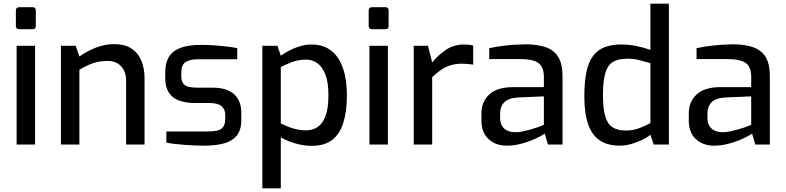

<svg xmlns="http://www.w3.org/2000/svg" viewBox="-20 -783 4256 1040"><path d="M84 -625Q66 -625 66 -642V-726Q66 -744 84 -744H158Q166 -744 170 -739Q174 -734 174 -726V-642Q174 -625 158 -625ZM70 0V-535H170V0Z M310 0V-535H390L410 -477Q446 -503 495.5 -523.5Q545 -544 598 -544Q658 -544 694.5 -518.5Q731 -493 747 -451Q763 -409 763 -360V0H663V-348Q663 -380 650.5 -403.5Q638 -427 616 -440Q594 -453 562 -453Q532 -453 506.5 -447Q481 -441 458 -430.5Q435 -420 410 -405V0Z M1087 6Q1066 6 1037 5Q1008 4 977.5 1.5Q947 -1 921.5 -4Q896 -7 881 -11V-71H1106Q1135 -71 1156 -75.5Q1177 -80 1188.5 -95Q1200 -110 1200 -139V-161Q1200 -191 1180 -208Q1160 -225 1114 -225H1036Q989 -225 952.5 -237.5Q916 -250 895.5 -280Q875 -310 875 -361V-390Q875 -441 894.5 -474Q914 -507 957 -523.5Q1000 -540 1071 -540Q1101 -540 1137.5 -537.5Q1174 -535 1209 -531Q1244 -527 1265 -522V-462H1053Q1009 -462 985.5 -447Q962 -432 962 -390V-370Q962 -344 973 -330Q984 -316 1004.5 -312Q1025 -308 1053 -308H1133Q1209 -308 1248 -272.5Q1287 -237 1287 -173V-132Q1287 -78 1262 -48Q1237 -18 1192.5 -6Q1148 6 1087 6Z M1401 237V-535H1483L1501 -481Q1520 -495 1546.5 -509Q1573 -523 1604.5 -532.5Q1636 -542 1668 -542Q1719 -542 1755.5 -521Q1792 -500 1815 -462.5Q1838 -425 1848.5 -375Q1859 -325 1859 -268Q1859 -179 1839.5 -117.5Q1820 -56 1778.5 -24.5Q1737 7 1668 7Q1626 7 1582 -5.5Q1538 -18 1501 -39V237ZM1638 -77Q1672 -77 1699 -94Q1726 -111 1742.5 -152.5Q1759 -194 1759 -268Q1759 -338 1742 -380.5Q1725 -423 1698 -441.5Q1671 -460 1639 -460Q1597 -460 1562.5 -447Q1528 -434 1501 -420V-115Q1532 -98 1567.5 -87.5Q1603 -77 1638 -77Z M1995 -625Q1977 -625 1977 -642V-726Q1977 -744 1995 -744H2069Q2077 -744 2081 -739Q2085 -734 2085 -726V-642Q2085 -625 2069 -625ZM1981 0V-535H2081V0Z M2221 0V-535H2298L2321 -445Q2355 -486 2397 -514Q2439 -542 2495 -542Q2508 -542 2520 -540.5Q2532 -539 2543 -536V-433Q2529 -435 2514 -436.5Q2499 -438 2483 -438Q2449 -438 2422 -430Q2395 -422 2370.5 -405.5Q2346 -389 2321 -365V0Z M2724 6Q2665 6 2626.5 -29.5Q2588 -65 2588 -128V-170Q2588 -232 2630.5 -271.5Q2673 -311 2759 -311H2926V-367Q2926 -398 2915.5 -419.5Q2905 -441 2877 -452Q2849 -463 2794 -463H2630V-522Q2666 -530 2714.5 -536Q2763 -542 2828 -543Q2894 -543 2938.5 -526.5Q2983 -510 3005 -472.5Q3027 -435 3027 -373V0H2948L2931 -59Q2925 -55 2906 -44.5Q2887 -34 2857.5 -22Q2828 -10 2793.5 -2Q2759 6 2724 6ZM2770 -67Q2785 -66 2805.5 -70Q2826 -74 2846.5 -79.5Q2867 -85 2884.5 -91Q2902 -97 2913.5 -101.5Q2925 -106 2926 -107V-261L2786 -255Q2734 -252 2711.5 -229Q2689 -206 2689 -169V-145Q2689 -116 2701 -98.5Q2713 -81 2731.5 -74Q2750 -67 2770 -67Z M3337 6Q3272 6 3229.5 -22Q3187 -50 3166 -109.5Q3145 -169 3145 -263Q3145 -362 3164.5 -423.5Q3184 -485 3228 -513.5Q3272 -542 3347 -542Q3389 -542 3430.5 -533Q3472 -524 3503 -513V-763H3603V0H3521L3503 -53Q3487 -39 3459 -25.5Q3431 -12 3399 -3Q3367 6 3337 6ZM3369 -76Q3410 -76 3443.5 -89Q3477 -102 3503 -116V-441Q3472 -450 3442.5 -457.5Q3413 -465 3377 -465Q3330 -465 3301 -448Q3272 -431 3259 -388Q3246 -345 3246 -268Q3246 -197 3258 -154.5Q3270 -112 3297.5 -94Q3325 -76 3369 -76Z M3847 6Q3788 6 3749.5 -29.5Q3711 -65 3711 -128V-170Q3711 -232 3753.5 -271.5Q3796 -311 3882 -311H4049V-367Q4049 -398 4038.5 -419.5Q4028 -441 4000 -452Q3972 -463 3917 -463H3753V-522Q3789 -530 3837.5 -536Q3886 -542 3951 -543Q4017 -543 4061.5 -526.5Q4106 -510 4128 -472.5Q4150 -435 4150 -373V0H4071L4054 -59Q4048 -55 4029 -44.5Q4010 -34 3980.5 -22Q3951 -10 3916.5 -2Q3882 6 3847 6ZM3893 -67Q3908 -66 3928.5 -70Q3949 -74 3969.5 -79.5Q3990 -85 4007.5 -91Q4025 -97 4036.5 -101.5Q4048 -106 4049 -107V-261L3909 -255Q3857 -252 3834.5 -229Q3812 -206 3812 -169V-145Q3812 -116 3824 -98.5Q3836 -81 3854.5 -74Q3873 -67 3893 -67Z"/></svg>

Font: Exo Thin Medium
Style: Regular
Weight: 500
Version: Version 2.000